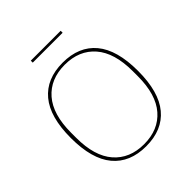

<svg xmlns="http://www.w3.org/2000/svg" viewBox="-231 -1008 1172 1172"><g transform="rotate(-45 355.0 -422.0)"><path d="M355 -6Q479 -6 550 -87.5Q621 -169 621 -327V-371Q621 -529 550 -610.5Q479 -692 355 -692Q231 -692 160 -610.5Q89 -529 89 -371V-327Q89 -169 160 -87.5Q231 -6 355 -6ZM355 12Q215 12 140 -78Q65 -168 65 -349Q65 -530 140 -620Q215 -710 355 -710Q495 -710 570 -620Q645 -530 645 -349Q645 -168 570 -78Q495 12 355 12ZM226 -856H484V-839H226Z"/></g></svg>

Font: IBM Plex Serif Thin
Style: Regular
Weight: 100
Designer: Mike Abbink, Paul van der Laan, Pieter van Rosmalen
Foundry: Bold Monday
Version: Version 3.001